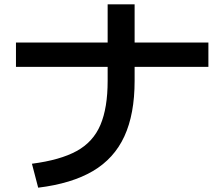

<svg xmlns="http://www.w3.org/2000/svg" viewBox="-20 -834 1040 890"><path d="M128 -75Q259 -92 335.5 -134Q412 -176 445.5 -255Q479 -334 479 -459V-814H604V-459Q604 -305 556.5 -202Q509 -99 410.5 -41Q312 17 157 36ZM54 -524V-637H946V-524Z"/></svg>

Font: M PLUS 1 Code SemiBold
Style: Regular
Weight: 600
Designer: Coji Morishita
Foundry: UNDERFOREST DESIGN
Version: Version 1.005